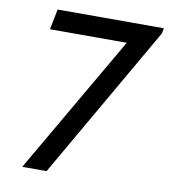

<svg xmlns="http://www.w3.org/2000/svg" viewBox="-81 -789 755 858"><g transform="rotate(10 296.5 -360.0)"><path d="M77.6 0 470.7 -677.7 494.6 -627H92.8L111.3 -719.7H593.3L588.9 -695.8L188 0Z"/></g></svg>

Font: Reddit Sans Medium
Style: Italic
Weight: 500
Italic angle: -11.25°
Designer: Stephen Hutchings
Version: Version 1.013